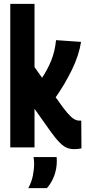

<svg xmlns="http://www.w3.org/2000/svg" viewBox="-20 -760 442 990"><path d="M363 9Q341 9 323.5 1.5Q306 -6 286 -26.5Q266 -47 238 -86L158 -199V0H33V-740H158V-414L197 -359Q225 -401 244 -447.5Q263 -494 269 -553L398 -544Q387 -474 350.5 -399.5Q314 -325 267 -258L274 -249Q307 -201 327.5 -177.5Q348 -154 362 -146Q376 -138 389 -138Q391 -138 393.5 -138Q396 -138 399 -138L400 5Q383 9 363 9ZM126 210Q143 178 149.5 145.5Q156 113 156 83Q156 74 155 65.5Q154 57 153 50H272Q273 60 273 69Q273 110 259.5 146.5Q246 183 222 210Z"/></svg>

Font: Georama Condensed
Style: Bold
Weight: 700
Width: 3
Designer: Jean-Baptiste Levee
Foundry: Production Type
Version: Version 1.000